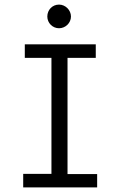

<svg xmlns="http://www.w3.org/2000/svg" viewBox="-20 -816 540 836"><path d="M237 -693C265 -693 289 -716 289 -744C289 -772 265 -796 237 -796C208 -796 186 -773 186 -744C186 -716 209 -693 237 -693ZM81 0H403V-58H274V-564H397V-623H88V-564H204V-59H81Z"/></svg>

Font: Inconsolata
Style: Regular
Weight: 400
Monospace: yes
Designer: Raph Levien, Cyreal, Brenton Simpson
Foundry: Raph Levien, Cyreal, Google
Version: Version 3.100